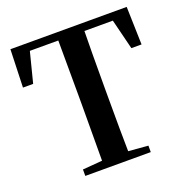

<svg xmlns="http://www.w3.org/2000/svg" viewBox="-132 -864 955 985"><g transform="rotate(-20 346.0 -371.0)"><path d="M573.2 -700.2H418Q416 -600.6 416 -394.5V-345.7Q416 -144.5 418 -43.9L525.4 -35.2V0H168V-35.2L275.4 -43.9Q276.4 -142.6 276.4 -345.7V-394.5Q276.4 -599.6 275.4 -700.2H120.1L78.1 -535.2H22.5L29.3 -742.2H664.1L669.9 -535.2H614.3Z"/></g></svg>

Font: GenRyuMin TW TTF Bold
Style: Regular
Weight: 700
Version: Version 1.300